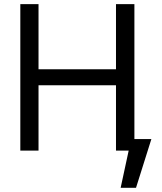

<svg xmlns="http://www.w3.org/2000/svg" viewBox="-20 -727 784 927"><path d="M78.1 -707V0H166V-315.4H540V0H628.9V-707H540V-392.6H166V-707ZM636.7 179.7 710.9 -55.7H613.3L562.5 179.7Z"/></svg>

Font: Pretendard Variable
Style: Regular
Weight: 400
Designer: Base glyphs from Inter by Rasmus Andersson; Hangeul glyphs from Noto Sans CJK(Source Han Sans) by Jang Soo-young and Kan
Foundry: Kil Hyung-jin
Version: Version 1.309;Glyphs 3.2 (3225)